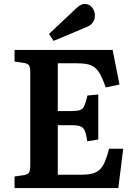

<svg xmlns="http://www.w3.org/2000/svg" viewBox="-20 -957 690 977"><path d="M54 0V-59L103 -66Q122 -70 128 -79.5Q134 -89 134 -118V-590Q134 -615 127.5 -624.5Q121 -634 101 -637L54 -644V-703H553L588 -527L518 -512Q505 -550 492.5 -574Q480 -598 464.5 -611.5Q449 -625 426 -630Q403 -635 370 -635H274V-392H344Q373 -392 387.5 -397Q402 -402 409.5 -419Q417 -436 425 -471L480 -476V-247L424 -238Q419 -274 411.5 -291.5Q404 -309 388.5 -314.5Q373 -320 343 -320H274V-68H393Q428 -68 450.5 -74Q473 -80 488 -94.5Q503 -109 514 -135Q525 -161 535 -200H607L582 0ZM253 -749 229 -784 366 -913Q380 -926 390 -931.5Q400 -937 410 -937Q435 -937 449 -918.5Q463 -900 463 -878Q463 -857 451.5 -841.5Q440 -826 415 -817Z"/></svg>

Font: Literata 18pt SemiBold
Style: Regular
Weight: 600
Designer: Latin by Veronika Burian and Jose Scaglione. Greek by Irene Vlachou. Cyrillic by Vera Evstafieva.
Foundry: TypeTogether
Version: Version 3.103;gftools[0.9.29]